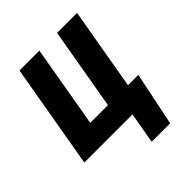

<svg xmlns="http://www.w3.org/2000/svg" viewBox="-195 -642 914 914"><g transform="rotate(-45 261.5 -185.5)"><path d="M-2 0 89.8 -528.3H223.6L151.9 -113.8H271L342.8 -528.3H477.5L385.7 0ZM475.1 -113.3 419.4 156.7H294.9L322.3 0H272.9L292.5 -113.3Z"/></g></svg>

Font: Roboto Condensed
Style: Bold Italic
Weight: 700
Italic angle: -12°
Designer: Christian Robertson
Foundry: Google
Version: Version 3.0